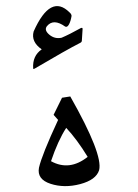

<svg xmlns="http://www.w3.org/2000/svg" viewBox="-20 -615 466 647"><path d="M189 -285.6 216.8 -290Q327.6 -94.7 314 -41.5Q303.7 -8.8 250.2 5.4Q196.8 19.5 150.4 4.4Q104 -10.7 111.3 -49.8Q121.1 -93.3 175.8 -210.9L160.6 -228ZM203.1 -184.1Q175.3 -141.1 151.9 -71.8Q213.9 -37.6 275.4 -86.4Q239.7 -145 203.1 -184.1ZM199.7 -525.4Q160.2 -553.7 138.2 -526.9Q127.9 -513.7 146 -498.3Q164.1 -482.9 187.5 -487.8Q213.9 -499 251.5 -520Q258.8 -523.4 258.3 -517.1L255.9 -479Q255.9 -473.6 251.5 -471.2Q202.6 -446.3 96.7 -383.8Q91.8 -380.9 91.8 -384.8Q88.9 -426.8 120.6 -448.7Q84 -474.1 93.3 -508.8Q150.4 -637.2 214.4 -573.2Q220.7 -567.9 221.2 -561.5Q218.3 -543.5 212.4 -532.7Q206.5 -522 199.7 -525.4Z"/></svg>

Font: Amiri Typewriter
Style: Regular
Weight: 400
Monospace: yes
Designer: Khaled Hosny
Version: Version 1.1